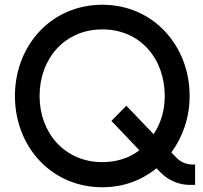

<svg xmlns="http://www.w3.org/2000/svg" viewBox="-20 -780 857 810"><path d="M803 -86H791C774 -86 746 -92 725 -114L703 -137C751 -202 780 -285 780 -375C780 -588 626 -760 412 -760C196 -760 43 -588 43 -375C43 -162 196 10 412 10C501 10 579 -20 640 -70L656 -54C692 -16 740 0 779 0H803ZM412 -96C253 -96 147 -219 147 -375C147 -533 253 -656 412 -656C571 -656 675 -533 675 -375C675 -315 659 -260 628 -214L513 -334L450 -270L568 -146C526 -114 473 -96 412 -96Z"/></svg>

Font: Oakes Medium
Style: Regular
Weight: 500
Designer: Samuel Oakes
Foundry: Samuel Oakes
Version: Version 1.003;PS 001.003;hotconv 1.0.88;makeotf.lib2.5.64775